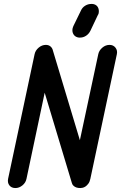

<svg xmlns="http://www.w3.org/2000/svg" viewBox="-20 -949 612 971"><path d="M155 -675Q159 -694 175.5 -708Q192 -722 212 -722Q226 -722 235.5 -714Q245 -706 248 -692L384 -240L477 -675Q481 -694 497.5 -708Q514 -722 534 -722Q553 -722 564 -708Q575 -694 571 -675L437 -45Q434 -30 427 -20.5Q420 -11 412.5 -6Q405 -1 398 0.5Q391 2 387 2Q374 2 366 -1Q358 -4 353 -8.5Q348 -13 346 -17L343 -25L206 -480L114 -45Q110 -25 93.5 -11.5Q77 2 58 2Q38 2 27.5 -11.5Q17 -25 21 -45ZM389 -895Q396 -911 410.5 -920Q425 -929 441 -929H447Q450 -929 454 -928Q469 -924 475.5 -911.5Q482 -899 479 -882Q478 -879 477 -876.5Q476 -874 474 -871L437 -793Q429 -777 415 -768Q401 -759 386 -759H379Q376 -759 373 -760Q358 -764 351 -776.5Q344 -789 347 -805Q348 -809 349 -811.5Q350 -814 351 -817Z"/></svg>

Font: VDS
Style: Italic
Weight: 400
Designer: artmaker
Foundry: artmaker
Version: Version 1.000 2009 initial release